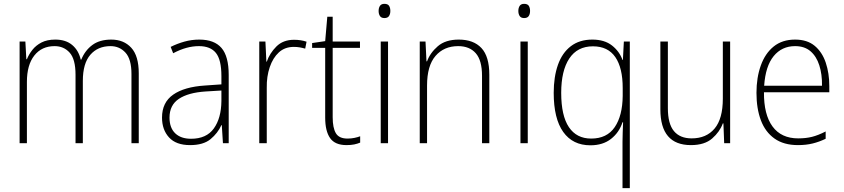

<svg xmlns="http://www.w3.org/2000/svg" viewBox="-20 -745 4389 999"><path d="M559 -539Q624 -539 663 -496.5Q702 -454 702 -363V0H664V-360Q664 -437 633 -471Q602 -505 555 -505Q489 -505 450 -460Q411 -415 411 -324V0H373V-356Q373 -437 342.5 -471Q312 -505 264 -505Q197 -505 158.5 -456Q120 -407 120 -319V0H82V-529H112L117 -437H120Q130 -462 148.5 -485.5Q167 -509 196 -524Q225 -539 268 -539Q322 -539 355.5 -511Q389 -483 400 -435H403Q422 -482 460 -510.5Q498 -539 559 -539Z M1017 -539Q1095 -539 1132.5 -495.5Q1170 -452 1170 -355V0H1140L1134 -94H1132Q1113 -52 1075.5 -21Q1038 10 969 10Q896 10 859.5 -30Q823 -70 823 -133Q823 -212 881 -252.5Q939 -293 1046 -300L1132 -306V-349Q1132 -434 1103.5 -469.5Q1075 -505 1015 -505Q983 -505 950 -496Q917 -487 881 -468L868 -501Q902 -518 939.5 -528.5Q977 -539 1017 -539ZM1049 -269Q959 -263 910.5 -230.5Q862 -198 862 -133Q862 -80 891.5 -51.5Q921 -23 974 -23Q1054 -23 1092.5 -76.5Q1131 -130 1132 -219V-274Z M1510 -538Q1546 -538 1575 -528L1568 -492Q1554 -496 1539.5 -498.5Q1525 -501 1509 -501Q1462 -501 1431 -472.5Q1400 -444 1383.5 -395.5Q1367 -347 1368 -288V0H1329V-529H1361L1366 -424H1368Q1383 -468 1418 -503Q1453 -538 1510 -538Z M1788 -24Q1807 -24 1824 -27.5Q1841 -31 1854 -36V-3Q1840 3 1823 6.5Q1806 10 1783 10Q1723 10 1697.5 -26.5Q1672 -63 1672 -133V-496H1604V-521L1672 -531L1683 -658H1711V-529H1853V-496H1711V-135Q1711 -80 1727.5 -52Q1744 -24 1788 -24Z M1980 -725Q1998 -725 2004.5 -714.5Q2011 -704 2011 -688Q2011 -672 2004 -661.5Q1997 -651 1980 -651Q1964 -651 1957 -661.5Q1950 -672 1950 -688Q1950 -704 1957 -714.5Q1964 -725 1980 -725ZM1999 -529V0H1961V-529Z M2367 -539Q2444 -539 2485 -495Q2526 -451 2526 -356V0H2488V-351Q2488 -431 2455.5 -468Q2423 -505 2364 -505Q2290 -505 2246 -454Q2202 -403 2202 -300V0H2164V-529H2194L2199 -426H2202Q2218 -470 2258 -504.5Q2298 -539 2367 -539Z M2707 -725Q2725 -725 2731.5 -714.5Q2738 -704 2738 -688Q2738 -672 2731 -661.5Q2724 -651 2707 -651Q2691 -651 2684 -661.5Q2677 -672 2677 -688Q2677 -704 2684 -714.5Q2691 -725 2707 -725ZM2726 -529V0H2688V-529Z M3219 -8Q3219 -26 3220 -55.5Q3221 -85 3222 -109H3219Q3202 -56 3159.5 -22.5Q3117 11 3052 11Q2960 11 2910.5 -58.5Q2861 -128 2861 -262Q2861 -345 2883 -407.5Q2905 -470 2950 -504.5Q2995 -539 3062 -539Q3125 -539 3164 -508.5Q3203 -478 3219 -433H3221L3226 -529H3257V234H3219ZM3056 -24Q3138 -24 3178.5 -83.5Q3219 -143 3220 -246V-287Q3220 -392 3181.5 -448Q3143 -504 3065 -504Q2984 -504 2942 -440.5Q2900 -377 2900 -262Q2900 -143 2940 -83.5Q2980 -24 3056 -24Z M3779 -529V0H3748L3744 -103H3741Q3725 -59 3685.5 -24.5Q3646 10 3575 10Q3416 10 3416 -176V-529H3455V-182Q3455 -101 3486.5 -63Q3518 -25 3579 -25Q3655 -25 3698 -76Q3741 -127 3741 -232V-529Z M4117 -539Q4180 -539 4219 -506.5Q4258 -474 4276.5 -419Q4295 -364 4295 -297V-265H3955Q3954 -149 3999.5 -87Q4045 -25 4133 -25Q4173 -25 4205 -33Q4237 -41 4276 -61V-23Q4243 -7 4208.5 1.5Q4174 10 4132 10Q4058 10 4010 -24Q3962 -58 3939 -119Q3916 -180 3916 -262Q3916 -341 3938.5 -404Q3961 -467 4005.5 -503Q4050 -539 4117 -539ZM4117 -505Q4048 -505 4005.5 -453Q3963 -401 3956 -299H4257Q4258 -358 4243 -405Q4228 -452 4197 -478.5Q4166 -505 4117 -505Z"/></svg>

Font: Noto Sans Hebrew SemiCondensed ExtraLight
Style: Regular
Weight: 200
Width: 4
Designer: Monotype Design Team
Foundry: Monotype Imaging Inc.
Version: Version 2.004; ttfautohint (v1.8.4.7-5d5b)